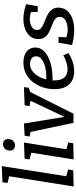

<svg xmlns="http://www.w3.org/2000/svg" viewBox="608 -1422 824 2079"><g transform="rotate(-90 1019.5 -382.0)"><path d="M40 4 151 -694 78 -712 86 -767 261 -774 151 -76 224 -56 215 -1Z M333 4 406 -454 333 -474 341 -527 516 -534 443 -75 517 -54 508 -1ZM485 -631Q458 -631 443.5 -646.5Q429 -662 429 -689Q429 -720 448.5 -740.5Q468 -761 498 -761Q524 -761 539 -745.5Q554 -730 554 -703Q554 -672 534.5 -651.5Q515 -631 485 -631Z M729 2 631 -463 581 -473 590 -527 722 -534 794 -95 968 -463 911 -473 919 -527 1116 -534 1109 -481 1064 -467 828 2Z M1287 10Q1233 10 1189 -12Q1145 -34 1119.5 -81Q1094 -128 1094 -204Q1094 -268 1113.5 -328Q1133 -388 1170 -436Q1207 -484 1260.5 -512Q1314 -540 1382 -540Q1459 -540 1502 -504.5Q1545 -469 1545 -412Q1545 -366 1517 -331Q1489 -296 1441.5 -272Q1394 -248 1335 -236Q1276 -224 1214 -224Q1208 -224 1201.5 -224Q1195 -224 1189 -225Q1189 -215 1189 -206Q1189 -130 1221 -96Q1253 -62 1307 -62Q1378 -62 1461 -108L1485 -52Q1386 10 1287 10ZM1368 -468Q1325 -468 1291.5 -444Q1258 -420 1234.5 -380Q1211 -340 1200 -293Q1216 -292 1234 -292Q1285 -292 1334.5 -304.5Q1384 -317 1417 -341.5Q1450 -366 1450 -403Q1450 -432 1428 -450Q1406 -468 1368 -468Z M1735 10Q1697 10 1654.5 4Q1612 -2 1572 -13L1597 -160H1659L1656 -74Q1676 -68 1696.5 -64.5Q1717 -61 1740 -61Q1797 -61 1837 -83Q1877 -105 1877 -146Q1878 -173 1860.5 -190Q1843 -207 1815.5 -219Q1788 -231 1757 -242.5Q1726 -254 1698 -270.5Q1670 -287 1653 -313.5Q1636 -340 1637 -381Q1637 -431 1666 -466.5Q1695 -502 1743 -521Q1791 -540 1852 -540Q1928 -540 2014 -511L1992 -385H1931L1928 -459Q1909 -465 1890 -468Q1871 -471 1854 -471Q1803 -471 1769 -450Q1735 -429 1735 -394Q1734 -368 1751.5 -351.5Q1769 -335 1797 -323Q1825 -311 1856.5 -298.5Q1888 -286 1915.5 -268.5Q1943 -251 1960.5 -225Q1978 -199 1977 -158Q1976 -106 1944.5 -68Q1913 -30 1858.5 -10Q1804 10 1735 10Z"/></g></svg>

Font: Bitter Medium
Style: Italic
Weight: 500
Italic angle: -9°
Designer: Sol Matas, and Bitter project Authors
Foundry: Sol Matas
Version: Version 2.001